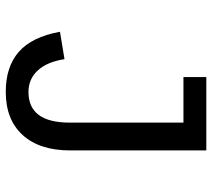

<svg xmlns="http://www.w3.org/2000/svg" viewBox="-54 -645 708 640"><g transform="rotate(90 300.0 -325.0)"><path d="M481.4 -205.1Q481.4 -103 430.2 -46.6Q378.9 9.8 286.1 9.8Q202.6 9.8 152.8 -33.7Q103 -77.1 85.9 -170.9L177.2 -186Q186 -128.4 214.6 -97.2Q243.2 -65.9 286.6 -65.9Q388.7 -65.9 388.7 -203.1V-582.5H236.8V-658.7H481.4Z"/></g></svg>

Font: Courier New
Style: Regular
Weight: 400
Designer: Steve Matteson
Foundry: Ascender Corporation
Version: Version 2.00.3